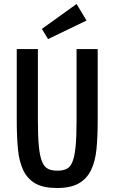

<svg xmlns="http://www.w3.org/2000/svg" viewBox="-20 -933 567 963"><path d="M64 -687H170V-331Q170 -248 175 -198Q180 -148 191.5 -121Q203 -94 222 -85.5Q241 -77 268 -77Q295 -77 313.5 -85.5Q332 -94 343 -120.5Q354 -147 359 -196Q364 -245 364 -326V-687H470V-326Q470 -248 464 -186Q458 -124 437 -80.5Q416 -37 375.5 -13.5Q335 10 266 10Q198 10 158 -12.5Q118 -35 97 -78.5Q76 -122 70 -185.5Q64 -249 64 -330ZM221 -737 190 -788 364 -913 414 -830Z"/></svg>

Font: Medium
Style: Regular
Weight: 500
Designer: Fernando Haro
Foundry: deFharo
Version: Version 1.787